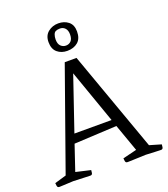

<svg xmlns="http://www.w3.org/2000/svg" viewBox="-178 -1050 1018 1165"><g transform="rotate(-20 331.0 -467.5)"><path d="M124 -52 219 -30Q219 -24 217 -12Q215 0 204 0Q204 0 199 0Q194 0 170.5 -1Q147 -2 93 -4Q50 -2 30.5 -1Q11 0 6.5 0Q2 0 2 0Q-9 0 -11 -12.5Q-13 -25 -13 -30L62 -52L292 -700H368L600 -52L675 -30Q675 -25 673 -12.5Q671 0 660 0Q660 0 653.5 0Q647 0 626 -1Q605 -2 561 -4Q507 -2 482 -1Q457 0 449.5 0Q442 0 442 0Q431 0 429 -12Q427 -24 427 -30L517 -52L454 -229L179 -215ZM317 -619 199 -273H439ZM426 -850Q426 -804 399.5 -781.5Q373 -759 331 -759Q293 -759 267 -781Q241 -803 241 -848Q241 -890 269 -912.5Q297 -935 335 -935Q373 -935 399.5 -914Q426 -893 426 -850ZM287 -848Q287 -819 301 -805.5Q315 -792 334 -792Q354 -792 367 -805.5Q380 -819 380 -848Q380 -874 367 -888Q354 -902 334 -902Q317 -902 307 -897Q297 -893 292 -879Q287 -865 287 -848Z"/></g></svg>

Font: Mate SC
Style: Regular
Weight: 400
Designer: Eduardo Rodriguez Tunni
Foundry: Eduardo Rodriguez Tunni
Version: Version 1.003; ttfautohint (v1.8.4.7-5d5b);gftools[0.9.24]